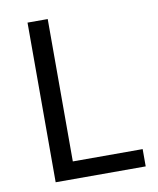

<svg xmlns="http://www.w3.org/2000/svg" viewBox="-76 -716 639 777"><g transform="rotate(-10 243.0 -328.0)"><path d="M90 0V-656H173V-71H460V0Z"/></g></svg>

Font: TypoPRO Source Sans Pro
Style: Regular
Weight: 400
Designer: Paul D. Hunt
Foundry: Adobe Systems Incorporated
Version: Version 2.020;PS 2.000;hotconv 1.0.86;makeotf.lib2.5.63406